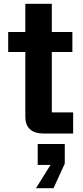

<svg xmlns="http://www.w3.org/2000/svg" viewBox="-20 -701 435 1008"><path d="M208 0Q163 0 138 -22Q113 -44 113 -89V-681H252V-111H364V0ZM23 -428V-533H360V-428ZM169 287 245 165H178V55H320V158L261 287Z"/></svg>

Font: Hubot Sans SemiBold
Style: Regular
Weight: 600
Designer: Deni Anggara
Foundry: GitHub, Inc., Subsidiary of Microsoft Corporation
Version: Version 2.000